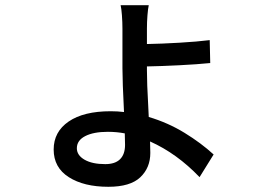

<svg xmlns="http://www.w3.org/2000/svg" viewBox="-20 -647 1040 737"><path d="M394 -141Q339 -141 307 -124.5Q275 -108 275 -78Q275 -51 304.5 -34Q334 -17 384 -17Q422 -17 441 -36Q460 -55 460 -91L459 -135Q428 -141 394 -141ZM544 -538V-478Q600 -479 668.5 -483Q737 -487 785 -493L787 -405Q738 -400 668 -396.5Q598 -393 544 -392V-378Q544 -327 549 -240L551 -198Q625 -176 688.5 -137Q752 -98 800 -54L746 33Q659 -58 556 -104L557 -60Q557 -3 518.5 33.5Q480 70 396 70Q302 70 244 33Q186 -4 186 -73Q186 -141 243.5 -180.5Q301 -220 405 -220Q431 -220 456 -217Q450 -335 450 -385V-537Q450 -562 448 -588.5Q446 -615 443 -627H551Q548 -614 546 -588Q544 -562 544 -538Z"/></svg>

Font: Sinter Medium
Style: Regular
Weight: 500
Foundry: Adobe & rsms
Version: Version 1.000